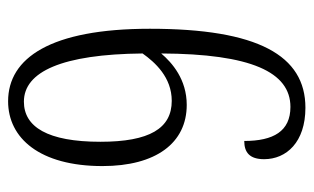

<svg xmlns="http://www.w3.org/2000/svg" viewBox="-170 -594 774 474"><g transform="rotate(90 217.0 -357.0)"><path d="M230 10C321 10 390 -68 390 -223C390 -355 333 -431 239 -431C176 -431 135 -395 112 -368C113 -590 158 -687 244 -687C304 -687 328 -645 328 -573C356 -573 373 -586 373 -622C373 -677 331 -724 246 -724C117 -724 51 -607 51 -340C51 -95 123 10 230 10ZM231 -29C157 -29 114 -123 112 -322C134 -353 171 -394 229 -394C297 -394 330 -339 330 -218C330 -87 293 -29 231 -29Z"/></g></svg>

Font: Noto Serif Myanmar ExtraCondensed Light
Style: Regular
Weight: 300
Width: 2
Designer: Ben Mitchell and the Monotype Design Team
Foundry: Monotype Imaging Inc.
Version: Version 2.106